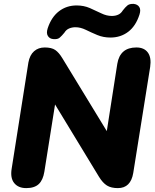

<svg xmlns="http://www.w3.org/2000/svg" viewBox="-20 -958 797 987"><path d="M115 9Q74 9 53 -17Q32 -43 40 -91L126 -637Q133 -675 155 -694.5Q177 -714 210 -714Q245 -714 264 -701Q283 -688 301 -658L529 -284L583 -630Q597 -714 681 -714Q721 -714 740 -688Q759 -662 752 -614L665 -69Q652 9 586 9Q551 9 529.5 -4.5Q508 -18 489 -49L263 -421L208 -75Q201 -32 179 -11.5Q157 9 115 9ZM255 -757Q236 -758 226.5 -772.5Q217 -787 225 -812Q244 -870 283 -900Q322 -930 374 -930Q411 -930 442 -916.5Q473 -903 500.5 -889.5Q528 -876 555 -876Q573 -876 587.5 -882.5Q602 -889 611 -904Q624 -921 635 -930Q646 -939 667 -938Q687 -936 696 -922Q705 -908 697 -883Q678 -824 639 -794.5Q600 -765 548 -765Q511 -765 480 -778Q449 -791 421.5 -804.5Q394 -818 368 -818Q350 -818 335 -811.5Q320 -805 311 -790Q298 -774 287 -764.5Q276 -755 255 -757Z"/></svg>

Font: Nunito Black
Style: Italic
Weight: 900
Italic angle: -9°
Designer: Vernon Adams
Foundry: Vernon Adams
Version: Version 3.601; ttfautohint (v1.8.2.53-6de2)